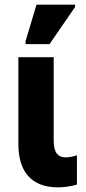

<svg xmlns="http://www.w3.org/2000/svg" viewBox="-20 -796 372 826"><path d="M227 10Q143 9 101 -39Q59 -87 59 -177V-550H211V-193Q211 -153 224 -136Q237 -119 261 -119Q285 -119 311 -128V-2Q292 4 270 7Q248 10 227 10ZM90 -606V-619L137 -776H303V-766L193 -606Z"/></svg>

Font: Noto Sans Condensed ExtraBold
Style: Regular
Weight: 800
Width: 3
Designer: Monotype Design Team
Foundry: Monotype Imaging Inc.
Version: Version 2.013; ttfautohint (v1.8.4.7-5d5b)